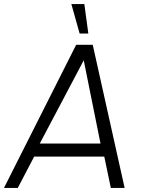

<svg xmlns="http://www.w3.org/2000/svg" viewBox="-50 -919 740 939"><path d="M322.5 -700H403.5L559.5 0H492L460 -153H117L37 0H-30.5ZM144.5 -217H441.5L359.5 -624ZM299 -899H362.5L382 -755H339.5Z"/></svg>

Font: Urbanist Light
Style: Italic
Weight: 300
Italic angle: -8°
Designer: Corey Hu
Foundry: Corey Hu
Version: Version 1.330; ttfautohint (v1.8.4.7-5d5b)